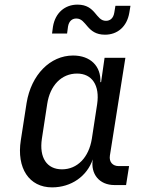

<svg xmlns="http://www.w3.org/2000/svg" viewBox="-20 -800 640 830"><path d="M434 -650C488 -650 529 -685 539 -745L544 -775H479L474 -745C470 -721 456 -710 438 -710C393 -710 395 -780 315 -780C261 -780 219 -745 209 -685L205 -655H270L274 -685C278 -709 292 -720 310 -720C355 -720 354 -650 434 -650ZM205 10C288 10 356 -38 381 -111C371 -48 409 0 475 0H525L538 -82H493C467 -82 451 -100 455 -127L522 -550H432L417 -445H414C417 -514 371 -560 296 -560C197 -560 115 -477 95 -355L70 -194C51 -73 106 10 205 10ZM248 -68C182 -68 149 -119 161 -200L184 -350C196 -431 246 -482 313 -482C378 -482 412 -431 400 -350L377 -200C364 -119 314 -68 248 -68Z"/></svg>

Font: JetBrains Mono
Style: Italic
Weight: 400
Italic angle: -9°
Monospace: yes
Designer: Philipp Nurullin, Konstantin Bulenkov
Foundry: JetBrains
Version: Version 2.305